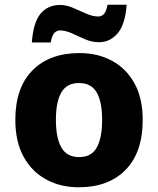

<svg xmlns="http://www.w3.org/2000/svg" viewBox="-20 -784 670 814"><path d="M585 -276Q585 -138 512.5 -64Q440 10 314 10Q236 10 175 -23.5Q114 -57 79.5 -120.5Q45 -184 45 -276Q45 -412 117.5 -485.5Q190 -559 317 -559Q395 -559 455.5 -526Q516 -493 550.5 -430Q585 -367 585 -276ZM217 -276Q217 -200 240 -159Q263 -118 316 -118Q368 -118 390.5 -159Q413 -200 413 -276Q413 -352 390 -392Q367 -432 315 -432Q263 -432 240 -392Q217 -352 217 -276ZM115 -604Q121 -689 152 -726Q183 -763 235 -763Q261 -763 289 -751Q317 -739 345 -726.5Q373 -714 397 -714Q409 -714 419.5 -723.5Q430 -733 436 -764H517Q511 -681 479 -643Q447 -605 399 -605Q370 -605 341 -617.5Q312 -630 285 -642.5Q258 -655 234 -655Q222 -655 211.5 -645.5Q201 -636 195 -604Z"/></svg>

Font: Noto Sans Georgian ExtraBold
Style: Regular
Weight: 800
Designer: Monotype Design Team, Akaki Razmadze
Foundry: Google LLC
Version: Version 2.005; ttfautohint (v1.8.4.7-5d5b)